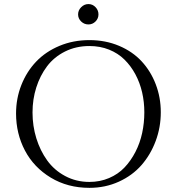

<svg xmlns="http://www.w3.org/2000/svg" viewBox="-20 -906 857 934"><path d="M58.1 -354Q58.1 -427.2 84 -492.7Q109.9 -558.1 156 -606.4Q202.1 -654.8 269.3 -682.9Q336.4 -710.9 415 -710.9Q493.2 -710.9 559.1 -683.1Q625 -655.3 669.2 -607.4Q713.4 -559.6 737.8 -495.6Q762.2 -431.6 762.2 -359.9Q762.2 -286.6 737.3 -220Q712.4 -153.3 668.2 -102.8Q624 -52.2 558.1 -22.2Q492.2 7.8 415 7.8Q309.1 7.8 226.8 -42Q144.5 -91.8 101.3 -173.8Q58.1 -255.9 58.1 -354ZM138.2 -358.9Q138.2 -293.5 156.7 -233.4Q175.3 -173.3 209.5 -125.7Q243.7 -78.1 297.1 -49.6Q350.6 -21 415 -21Q466.3 -21 510.5 -39.8Q554.7 -58.6 585.7 -91.3Q616.7 -124 638.9 -167.2Q661.1 -210.4 671.6 -259.3Q682.1 -308.1 682.1 -359.9Q682.1 -409.7 671.4 -456.5Q660.6 -503.4 638.7 -544.4Q616.7 -585.4 585.4 -616.2Q554.2 -647 510.5 -664.6Q466.8 -682.1 415 -682.1Q349.6 -682.1 296.1 -655.3Q242.7 -628.4 208.7 -583.3Q174.8 -538.1 156.5 -480.5Q138.2 -422.9 138.2 -358.9ZM459 -835.9Q459 -815.9 444.6 -801.5Q430.2 -787.1 410.2 -787.1Q389.6 -787.1 374.8 -801.5Q359.9 -815.9 359.9 -835.9Q359.9 -856 375 -871.1Q390.1 -886.2 410.2 -886.2Q430.2 -886.2 444.6 -871.3Q459 -856.4 459 -835.9Z"/></svg>

Font: Dihjauti S
Style: Regular
Weight: 400
Designer: T. Christopher White
Version: Version 3.0.0